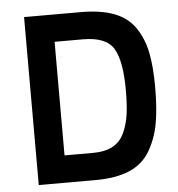

<svg xmlns="http://www.w3.org/2000/svg" viewBox="-51 -740 732 788"><g transform="rotate(-5 315.5 -346.0)"><path d="M310 0H77V-692H310Q393 -692 448 -671Q503 -650 533.5 -605.5Q564 -561 576 -502.5Q588 -444 588 -358Q588 -268 576.5 -207Q565 -146 535.5 -96.5Q506 -47 450.5 -23.5Q395 0 310 0ZM467 -358Q467 -476 436.5 -528Q406 -580 310 -580H193V-112H310Q360 -112 392 -129.5Q424 -147 440 -182.5Q456 -218 461.5 -258Q467 -298 467 -358Z"/></g></svg>

Font: TitilliumText22L Rg
Style: Bold
Weight: 700
Designer: Campivisivi
Foundry: Campivisivi
Version: 1.000